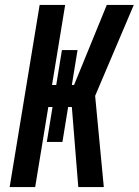

<svg xmlns="http://www.w3.org/2000/svg" viewBox="-20 -755 560 775"><path d="M19 0 140 -735H243L190 -412H207L230 -553H293L270 -412H279L411 -735H520L364 -368L399 0H296L270 -323H255L232 -182H169L192 -323H175L122 0Z"/></svg>

Font: Iosevka SS18
Style: Bold Italic
Weight: 700
Italic angle: -9°
Monospace: yes
Designer: Belleve Invis
Foundry: Belleve Invis
Version: Version 25.1.1; ttfautohint (v1.8.4)